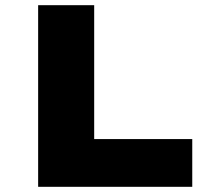

<svg xmlns="http://www.w3.org/2000/svg" viewBox="-20 -720 823 740"><path d="M127 0V-700H343V-184H721V0Z"/></svg>

Font: Lexend Giga Black
Style: Regular
Weight: 900
Designer: Bonnie Shaver-Troup, Thomas Jockin
Foundry: Lexend
Version: Version 1.007